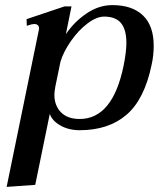

<svg xmlns="http://www.w3.org/2000/svg" viewBox="-20 -500 628 752"><path d="M132 -382 133 -388Q133 -406 113 -406Q106 -406 85 -399L84 -425L233 -475H260L238 -366Q270 -414 318.5 -447Q367 -480 420 -480Q498 -480 540 -439.5Q582 -399 582 -321Q582 -283 574 -247Q546 -111 475.5 -50.5Q405 10 292 10Q249 10 216.5 -8.5Q184 -27 175 -54L118 224L6 232ZM464 -242Q475 -297 475 -332Q475 -384 454 -409.5Q433 -435 388 -435Q358 -435 322.5 -408Q287 -381 258 -339.5Q229 -298 217 -259L197 -162Q193 -140 193 -129Q193 -87 218.5 -60.5Q244 -34 292 -34Q421 -34 464 -242Z"/></svg>

Font: Taviraj Medium
Style: Italic
Weight: 500
Italic angle: -12°
Designer: Katatrad Team
Foundry: CadsonDemak
Version: Version 1.001